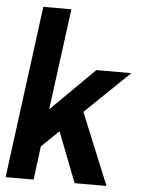

<svg xmlns="http://www.w3.org/2000/svg" viewBox="-55 -844 654 888"><g transform="rotate(5 271.5 -400.0)"><path d="M4.9 0 109.9 -799.8H240.2L178.2 -330.1L379.9 -529.8H542L336.9 -332L473.1 0H325.2L234.9 -232.9L154.8 -155.8L134.8 0Z"/></g></svg>

Font: Cooper Hewitt
Style: Semibold Italic
Weight: 710
Designer: Village Type and Design LLC
Foundry: Cooper Hewitt Smithsonian Design Museum
Version: 1.000